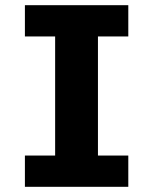

<svg xmlns="http://www.w3.org/2000/svg" viewBox="-20 -720 590 740"><path d="M76 0V-120.5H192.5V-579.5H76V-700H474.5V-579.5H357.5V-120.5H474.5V0Z"/></svg>

Font: Trispace SemiCondensed
Style: Bold
Weight: 700
Width: 4
Designer: Tyler Finck
Foundry: Etcetera Type Company
Version: Version 1.210; ttfautohint (v1.8.3)